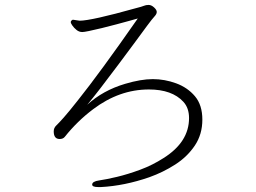

<svg xmlns="http://www.w3.org/2000/svg" viewBox="-20 -733 1040 779"><path d="M276 -653Q274 -653 270.5 -650Q267 -647 267 -643Q267 -639 273.5 -629.5Q280 -620 290.5 -611.5Q301 -603 314 -603Q327 -603 393 -619Q422 -626 451.5 -634Q481 -642 505 -648.5Q529 -655 539 -658Q384 -436 296 -326Q259 -279 238.5 -256Q218 -233 208 -223.5Q198 -214 198 -200Q198 -169 222 -169Q236 -169 243 -178Q294 -242 358 -290Q464 -370 584 -370Q678 -370 724 -320Q747 -295 747 -254Q747 -157 644 -92Q599 -63 549 -44.5Q499 -26 455 -15.5Q411 -5 382.5 -1Q354 3 354 16Q354 26 379 26H389Q485 21 586 -14Q642 -34 691 -65.5Q740 -97 770.5 -142.5Q801 -188 801 -247.5Q801 -307 771 -342.5Q741 -378 694.5 -395Q648 -412 600 -412Q552 -412 488 -393Q397 -366 334 -308Q376 -358 461 -472Q495 -517 525 -558Q555 -599 576.5 -628Q598 -657 607 -666.5Q616 -676 616 -684.5Q616 -693 605 -703Q594 -713 583 -713Q572 -713 564 -709.5Q556 -706 532 -700Q350 -649 303 -649Z"/></svg>

Font: LXGW WenKai Mono TC Light
Style: Regular
Weight: 300
Designer: LXGW / Fontworks Inc.
Foundry: LXGW / Fontworks Inc.
Version: Version 1.330